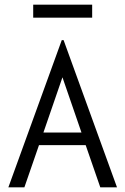

<svg xmlns="http://www.w3.org/2000/svg" viewBox="-20 -807 540 827"><path d="M412 0 349 -182H148L85 0H16L246 -634H254L484 0ZM249 -474 167 -236H331ZM123 -731V-787H377V-731Z"/></svg>

Font: Inconsolata Nerd Font Mono
Style: Regular
Weight: 400
Monospace: yes
Designer: Raph Levien, Cyreal, Brenton Simpson
Foundry: Raph Levien, Cyreal, Google
Version: Version 3.000; ttfautohint (v1.8.3);Nerd Fonts 3.0.2